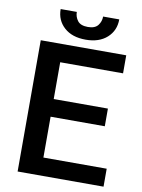

<svg xmlns="http://www.w3.org/2000/svg" viewBox="-96 -958 758 1024"><g transform="rotate(10 282.5 -446.5)"><path d="M537.6 -97.2V0H72.3V-710.9H535.2V-613.3H194.8V-414.1H488.3V-318.4H194.8V-97.2ZM377.9 -893.1H465.3Q465.3 -832.5 422.6 -793.9Q379.9 -755.4 307.1 -755.4Q233.4 -755.4 190.7 -793.9Q147.9 -832.5 147.9 -893.1H235.4Q235.4 -866.2 251.5 -845.2Q267.6 -824.2 307.1 -824.2Q345.2 -824.2 361.6 -845.2Q377.9 -866.2 377.9 -893.1Z"/></g></svg>

Font: Vazirmatn RD UI Medium
Style: Regular
Weight: 500
Designer: Saber Rastikerdar
Foundry: Saber Rastikerdar
Version: Version 33.003